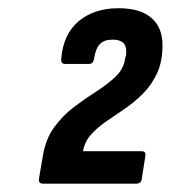

<svg xmlns="http://www.w3.org/2000/svg" viewBox="-20 -795 415 467"><path d="M84.9 -348.3Q73 -348.3 74.7 -360.2L83.7 -412.5Q90.3 -455.9 111.4 -484.9Q132.5 -513.9 160 -534.7Q187.5 -555.6 214.5 -572.7Q241.5 -589.8 261.2 -608.6Q280.9 -627.4 284.5 -653.1L286.5 -660.5Q291.9 -698.6 254.4 -698.6Q233.3 -698.6 222.9 -687.8Q212.5 -676.9 208.7 -651.5Q206.9 -639.5 196.3 -639.5H138.5Q127.9 -639.5 128.9 -651.5Q133.7 -711.8 171.3 -743.4Q209 -775 268.3 -775Q320.7 -775 347.9 -751.8Q375.2 -728.6 375.2 -685.1Q375.2 -645.5 362.2 -617.2Q349.2 -588.9 328.4 -567.9Q307.6 -547 283.8 -530.7Q260 -514.4 237.9 -499.3Q215.8 -484.2 200.7 -466.9Q185.6 -449.7 182 -427.2H324Q335.6 -427.2 333.6 -415.9L324.8 -359.6Q323.4 -348.3 311.4 -348.3Z"/></svg>

Font: Sofia Sans Condensed
Style: Italic
Weight: 400
Italic angle: -9°
Designer: Botio Nikoltchev, Ani Petrova
Foundry: lettersoup
Version: Version 4.101